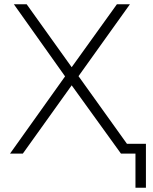

<svg xmlns="http://www.w3.org/2000/svg" viewBox="-20 -720 718 900"><path d="M105 -700 316 -405 528 -700H589L348 -363L608 0H547L316 -320L87 0H27L285 -362L45 -700ZM664 -46V160H615V0H547V-46Z"/></svg>

Font: Hilab Light
Style: Regular
Weight: 300
Designer: Cristianderson Lima
Foundry: Cristianderson
Version: Version 1.0